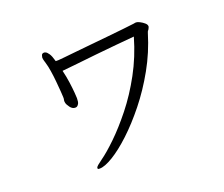

<svg xmlns="http://www.w3.org/2000/svg" viewBox="-116 -855 1231 1054"><g transform="rotate(-20 500.0 -328.5)"><path d="M245 -415Q245 -423 243 -448.5Q241 -474 238 -507Q235 -540 230 -571.5Q225 -603 219 -622Q218 -627 214.5 -637.5Q211 -648 211 -658Q211 -660 214 -670Q217 -680 230 -680Q233 -680 239.5 -677Q246 -674 255.5 -660.5Q265 -647 274 -614H290Q295 -614 324 -617Q353 -620 396.5 -624.5Q440 -629 491 -634Q542 -639 591.5 -644Q641 -649 682.5 -653.5Q724 -658 747 -661Q755 -663 761 -663Q769 -663 782.5 -656Q796 -649 807 -639.5Q818 -630 818 -620Q818 -616 816 -612.5Q814 -609 812 -604Q810 -600 807.5 -598Q805 -596 802 -586Q771 -483 719.5 -391Q668 -299 607.5 -223.5Q547 -148 487.5 -92.5Q428 -37 378.5 -7Q329 23 300 23Q291 23 289.5 21.5Q288 20 288 16Q288 10 298 1.5Q308 -7 326 -20Q363 -46 417.5 -98.5Q472 -151 531 -225Q590 -299 641 -392.5Q692 -486 723 -594Q677 -590 617 -584.5Q557 -579 495 -572.5Q433 -566 379 -560Q325 -554 291 -551Q300 -514 305 -478Q310 -442 312 -416Q314 -390 314 -383Q314 -361 308.5 -351Q303 -341 295 -338Q293 -337 288 -337Q271 -337 258.5 -354Q246 -371 244 -382Q244 -384 243.5 -386Q243 -388 243 -389Q243 -392 243 -394L245 -406Q245 -409 245 -411Z"/></g></svg>

Font: Klee One SemiBold
Style: Regular
Weight: 600
Designer: Fontworks Inc.
Foundry: Fontworks Inc.
Version: Version 1.00;January 12, 2022;FontCreator 13.0.0.2683 64-bit